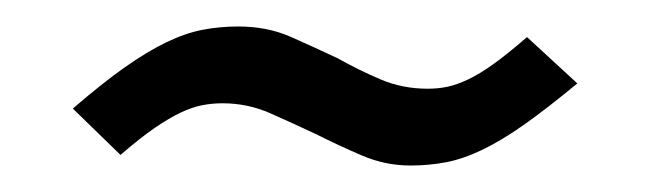

<svg xmlns="http://www.w3.org/2000/svg" viewBox="-20 -345 498 145"><path d="M416 -282Q393 -263 376 -251Q359 -239 344.5 -232Q330 -225 317 -222.5Q304 -220 290 -220Q271 -220 253.5 -227.5Q236 -235 218 -244Q201 -252 184 -259.5Q167 -267 148 -267Q140 -267 132.5 -265.5Q125 -264 116.5 -260Q108 -256 97 -248.5Q86 -241 71 -228L35 -263Q57 -282 74 -294Q91 -306 105.5 -313Q120 -320 133 -322.5Q146 -325 160 -325Q182 -325 200 -317Q218 -309 235 -301Q251 -292 267.5 -285Q284 -278 303 -278Q311 -278 318 -279.5Q325 -281 333.5 -285Q342 -289 352.5 -296.5Q363 -304 378 -317Z"/></svg>

Font: Marvel
Style: Bold Italic
Weight: 700
Italic angle: -12°
Designer: Carolina Trebol
Foundry: Carolina Trebol
Version: Version 1.001